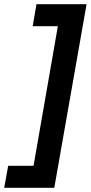

<svg xmlns="http://www.w3.org/2000/svg" viewBox="-66 -740 433 916"><path d="M347 -720H108L90 -615H210L94 51H-27L-46 156H193Z"/></svg>

Font: Fixel Text 20240404 SemiBold
Style: Italic
Weight: 600
Width: 4
Italic angle: -10°
Designer: AlfaBravo + MacPaw
Foundry: Kyrylo Tkachov, Marchela Mozhyna, Serhii Makarenko, Maria Weinstein, Zakhar Kryvoshyya
Version: Version 1.211;Glyphs 3.2 (3225)